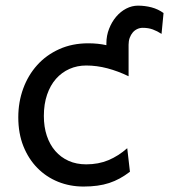

<svg xmlns="http://www.w3.org/2000/svg" viewBox="-20 -665 614 697"><path d="M446.8 -388.2Q408.7 -406.7 369.9 -417Q331.1 -427.2 293 -427.2Q260.3 -427.2 232.2 -414.8Q204.1 -402.3 183.3 -378.9Q162.6 -355.5 150.9 -321.3Q139.2 -287.1 139.2 -244.1Q139.2 -204.6 149.9 -172.4Q160.6 -140.1 180.7 -116.9Q200.7 -93.8 229 -81.1Q257.3 -68.4 293 -68.4Q337.4 -68.4 373.5 -83.5Q409.7 -98.6 441.9 -127L451.7 -41.5Q433.1 -27.3 414.8 -17.3Q396.5 -7.3 376.5 -0.7Q356.4 5.9 333.5 9Q310.5 12.2 283.2 12.2Q233.9 12.2 190.9 -5.1Q147.9 -22.5 115.7 -55.2Q83.5 -87.9 64.9 -134.3Q46.4 -180.7 46.4 -239.3Q46.4 -294.4 64.2 -343.3Q82 -392.1 115 -428.7Q147.9 -465.3 195.1 -486.6Q242.2 -507.8 300.3 -507.8Q335.9 -507.8 366.2 -501V-507.8Q366.2 -535.6 376 -560.5Q385.7 -585.4 401.6 -604.2Q417.5 -623 438.2 -633.8Q459 -644.5 481 -644.5Q506.3 -644.5 530.3 -638.2Q554.2 -631.8 573.7 -617.7L566.4 -542Q550.8 -552.2 534.7 -558.1Q518.6 -564 498 -564Q487.8 -564 478.3 -559.6Q468.8 -555.2 461.9 -547.1Q455.1 -539.1 450.9 -527.8Q446.8 -516.6 446.8 -502.9Z"/></svg>

Font: Andika Phon
Style: Regular
Weight: 400
Designer: Victor Gaultney, Annie Olsen, Julie Remington, Don Collingsworth, Eric Hays, Becca Hirsbrunner
Foundry: SIL International
Version: Version 5.000